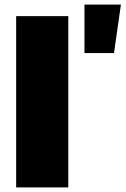

<svg xmlns="http://www.w3.org/2000/svg" viewBox="-20 -812 544 832"><path d="M50 -742H276V0H50ZM346 -792H504L474 -582H346Z"/></svg>

Font: CMG Sans Black
Style: Regular
Weight: 900
Designer: Julieta Ulanovsky
Foundry: Julieta Ulanovsky
Version: Version 7.200